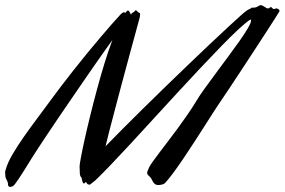

<svg xmlns="http://www.w3.org/2000/svg" viewBox="-101 -712 1109 748"><path d="M443.8 -646Q442.9 -642.6 438 -624.3Q433.1 -606 425.3 -577.6Q417.5 -549.3 407.7 -512.9Q397.9 -476.6 387 -436.3Q376 -396 365 -354.2Q354 -312.5 343.8 -273.7Q333.5 -234.9 324.7 -200.9Q315.9 -167 310.1 -142.1Q339.4 -172.4 377.7 -210.7Q416 -249 458.5 -291Q501 -333 546.1 -376.7Q591.3 -420.4 634.3 -461.7Q677.2 -502.9 716.3 -539.8Q755.4 -576.7 785.9 -605Q816.4 -633.3 836.4 -651.1Q856.4 -668.9 861.8 -671.9Q865.7 -674.3 867.9 -675.3Q870.1 -676.3 871.6 -677Q873 -677.7 874.3 -678.2Q875.5 -678.7 877 -680.2Q877.9 -681.6 878.9 -681.9Q879.9 -682.1 883.8 -682.1Q888.7 -682.6 891.8 -682.6Q895 -682.6 903.8 -687Q907.2 -689.5 909.7 -690.7Q912.1 -691.9 915 -691.9Q918.9 -691.9 922.1 -689.9Q925.3 -688 930.2 -685.1Q937.5 -679.2 942.9 -679.2Q946.8 -679.2 949 -681.6Q951.2 -684.1 954.1 -684.1Q958 -684.1 960 -680.4Q961.9 -676.8 965.8 -676.8Q968.3 -676.8 970.7 -678Q973.1 -679.2 976.1 -679.2Q978 -679.2 982.9 -676.8Q987.8 -674.3 987.8 -669.9Q987.8 -667.5 986.1 -665Q984.4 -662.6 982.9 -660.2Q981 -656.7 968.5 -637.2Q956.1 -617.7 936.8 -587.9Q917.5 -558.1 893.1 -520.8Q868.7 -483.4 843 -444.3Q817.4 -405.3 792.2 -367.4Q767.1 -329.6 746.1 -298.8Q740.7 -291 727.3 -270Q713.9 -249 695.8 -220.7Q677.7 -192.4 656.7 -159.9Q635.7 -127.4 615 -96.7Q594.2 -65.9 575.2 -40Q556.2 -14.2 542 1Q538.1 4.9 530.8 6.8Q523.4 8.8 515.1 8.8Q507.8 8.8 503.4 5.6Q499 2.4 495.8 -2.4Q492.7 -7.3 490.2 -12.7Q487.8 -18.1 483.9 -22Q478.5 -27.3 475.3 -30.5Q472.2 -33.7 472.2 -38.1Q472.2 -42 474.4 -47.1Q476.6 -52.2 481 -62Q484.4 -68.8 494.9 -83.5Q505.4 -98.1 520.5 -118.2Q535.6 -138.2 554.2 -162.4Q572.8 -186.5 591.6 -212.2Q610.4 -237.8 628.4 -263.9Q646.5 -290 661.1 -314Q673.3 -335 694.3 -364.3Q715.3 -393.6 739.3 -425.8Q763.2 -458 787.6 -491Q812 -523.9 832 -552.2Q852.1 -580.6 864.5 -601.8Q877 -623 877 -631.8Q877 -633.3 876.5 -634.3Q876 -635.3 875 -636.2Q858.9 -626.5 829.3 -599.1Q799.8 -571.8 762 -533Q724.1 -494.1 679.4 -446.5Q634.8 -398.9 588.1 -348.4Q541.5 -297.9 495.1 -247.1Q448.7 -196.3 406.7 -150.9Q364.7 -105.5 329.3 -68.6Q293.9 -31.7 270 -8.8L253.9 3.9Q251.5 5.4 250.2 6.6Q249 7.8 248 7.8Q247.1 7.8 246.6 7.3Q246.1 6.8 245.1 6.8Q238.3 6.8 236.8 0L232.9 -2Q230.5 -2 229.5 0.5Q228.5 2.9 226.1 2.9Q223.6 2.9 221.4 -1.5Q219.2 -5.9 216.8 -20Q210.9 -23.9 210 -36.4Q209 -48.8 209 -64Q209 -70.3 214.1 -97.9Q219.2 -125.5 228.3 -166.7Q237.3 -208 249.8 -258.5Q262.2 -309.1 276.4 -361.8Q290.5 -414.6 305.9 -464.8Q321.3 -515.1 336.9 -556.2Q324.2 -538.6 305.7 -512.5Q287.1 -486.3 265.4 -455.1Q243.7 -423.8 219.5 -388.7Q195.3 -353.5 171.1 -318.1Q147 -282.7 123.8 -248.8Q100.6 -214.8 81.1 -185.3Q61.5 -155.8 46.4 -132.8Q31.2 -109.9 22.9 -96.2Q4.4 -65.9 -7.6 -47.1Q-19.5 -28.3 -26.9 -17.3Q-34.2 -6.3 -38.1 -1Q-42 4.4 -44.9 7.8Q-47.9 11.7 -52.5 13.9Q-57.1 16.1 -61 16.1Q-64.9 16.1 -67.4 13.9Q-69.8 11.7 -69.8 6.8Q-69.8 0.5 -71.5 -3.7Q-73.2 -7.8 -75 -11.2Q-76.7 -14.6 -78.4 -18.1Q-80.1 -21.5 -80.1 -26.9Q-80.1 -33.2 -80.6 -34.9Q-81.1 -36.6 -81.1 -39.1Q-81.1 -40.5 -80.8 -43.5Q-80.6 -46.4 -78.1 -53.2Q-71.3 -78.1 -52 -111.1Q-32.7 -144 -7.3 -180.2Q18.1 -216.3 46.1 -253.7Q74.2 -291 99.1 -325.2Q115.7 -348.1 138.7 -378.2Q161.6 -408.2 187.3 -440.7Q212.9 -473.1 239.7 -505.9Q266.6 -538.6 290.8 -567.1Q314.9 -595.7 334.5 -617.9Q354 -640.1 365.2 -651.9Q371.1 -658.7 375 -661.4Q378.9 -664.1 381.8 -664.1Q384.3 -664.1 388.2 -662.1Q390.6 -666 392.8 -668.5Q395 -670.9 397.9 -670.9Q399.9 -670.9 401.9 -668.5Q403.8 -666 405.3 -662.8Q406.7 -659.7 408 -657.2Q409.2 -654.8 410.2 -654.8Q410.2 -658.2 411.6 -659.7Q413.1 -661.1 415.3 -662.4Q417.5 -663.6 419.9 -664.8Q422.4 -666 423.8 -668.9Q425.3 -671.9 428.2 -671.9Q430.7 -671.9 433.1 -668.7Q435.5 -665.5 438 -664.1Q438.5 -663.1 439.7 -662.8Q440.9 -662.6 442.1 -662.1Q443.4 -661.6 444.1 -660.2Q444.8 -658.7 444.8 -655.8L443.8 -646Z"/></svg>

Font: Oregano
Style: Italic
Weight: 400
Italic angle: -12°
Designer: Astigmatic (AOETI)
Foundry: Astigmatic (AOETI)
Version: Version 1.000